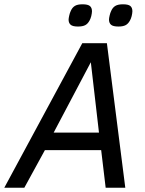

<svg xmlns="http://www.w3.org/2000/svg" viewBox="-43 -878 679 898"><path d="M-22.9 0 341.8 -675.8H457L543 0H451.2L430.2 -175.8H167L70.8 0ZM208 -257.8H419.9L381.8 -586.9ZM387.2 -825.2Q387.2 -820.8 386.2 -814.7Q385.3 -808.6 383.8 -802.5Q382.3 -796.4 380.1 -791Q377.9 -785.6 376 -782.2Q367.7 -766.6 355.5 -760.3Q343.3 -753.9 321.8 -753.9Q296.4 -753.9 287.1 -762.5Q277.8 -771 277.8 -786.1Q277.8 -789.1 278.6 -794.2Q279.3 -799.3 280.8 -805.2Q282.2 -811 283.9 -816.9Q285.6 -822.8 288.1 -827.1Q294.9 -842.8 307.1 -850.3Q319.3 -857.9 342.8 -857.9Q367.7 -857.9 377.4 -849.9Q387.2 -841.8 387.2 -825.2ZM576.2 -825.2Q576.2 -820.8 575.2 -814.7Q574.2 -808.6 572.8 -802.5Q571.3 -796.4 569.1 -791Q566.9 -785.6 564.9 -782.2Q556.6 -766.6 544.4 -760.3Q532.2 -753.9 511.2 -753.9Q485.4 -753.9 476.1 -762.5Q466.8 -771 466.8 -786.1Q466.8 -789.1 467.5 -794.2Q468.3 -799.3 469.7 -805.2Q471.2 -811 472.9 -816.9Q474.6 -822.8 477.1 -827.1Q483.9 -842.8 496.3 -850.3Q508.8 -857.9 532.2 -857.9Q557.1 -857.9 566.7 -849.9Q576.2 -841.8 576.2 -825.2Z"/></svg>

Font: Clear Sans
Style: Italic
Weight: 400
Italic angle: -12°
Foundry: Intel Corporation
Version: Version 1.00